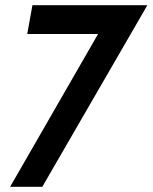

<svg xmlns="http://www.w3.org/2000/svg" viewBox="-20 -720 588 740"><path d="M548 -700 143 0H19L358 -589H85L105 -700Z"/></svg>

Font: Cabin SemiBold
Style: Italic
Weight: 600
Italic angle: -7°
Designer: Pablo Impallari
Foundry: Pablo Impallari. http://www.impallari.com Igino Marini. http://www.ikern.com
Version: Version 2.200